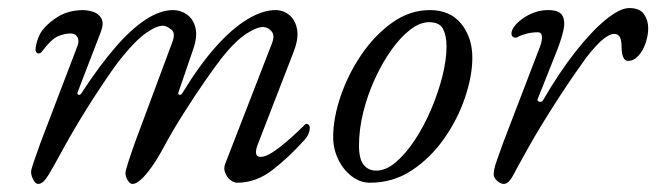

<svg xmlns="http://www.w3.org/2000/svg" viewBox="-20 -439 1627 476"><path d="M75 17Q70 17 66 12Q62 7 59.5 0Q57 -7 57 -13Q57 -18 63.5 -37Q70 -56 80 -84L172 -325Q177 -338 172 -347Q167 -356 155 -356Q140 -356 123.5 -349Q107 -342 83 -310Q79 -306 74.5 -306.5Q70 -307 68 -314Q68 -320 70 -329.5Q72 -339 76.5 -349Q81 -359 85 -364Q102 -385 126 -399Q150 -413 184 -414Q198 -414 211.5 -409.5Q225 -405 231.5 -393Q238 -381 230 -360L173 -212Q170 -205 174.5 -204Q179 -203 182 -208Q225 -274 264.5 -320Q304 -366 340.5 -390Q377 -414 409 -414Q428 -414 443.5 -403Q459 -392 464.5 -370.5Q470 -349 459 -317L423 -212Q420 -205 424.5 -204Q429 -203 432 -208Q474 -277 514.5 -322.5Q555 -368 593 -391Q631 -414 663 -414Q682 -414 697 -402Q712 -390 716.5 -366.5Q721 -343 707 -308L621 -86Q606 -50 626 -50Q638 -50 655 -61Q672 -72 689.5 -87Q707 -102 720 -114.5Q733 -127 737 -131Q738 -132 738.5 -132Q739 -132 740 -132Q743 -132 745.5 -129.5Q748 -127 748 -123Q748 -115 744.5 -106.5Q741 -98 730 -87Q697 -50 656 -18Q615 14 568 14Q560 14 551.5 7.5Q543 1 538.5 -10Q534 -21 538 -32L654 -331Q662 -351 653.5 -361Q645 -371 634 -372Q618 -373 591 -355.5Q564 -338 531 -297Q516 -278 489.5 -240Q463 -202 435.5 -158.5Q408 -115 388 -78Q371 -46 356 -25Q341 -4 329 6.5Q317 17 309 17Q304 17 300 12.5Q296 8 293.5 2Q291 -4 291 -10Q291 -15 297.5 -35.5Q304 -56 314 -84L407 -334Q416 -357 405 -365.5Q394 -374 387 -375Q371 -377 344 -358.5Q317 -340 284 -299Q272 -285 254 -259Q236 -233 215.5 -201.5Q195 -170 175.5 -137.5Q156 -105 141 -78Q115 -30 101 -6.5Q87 17 75 17Z M897 14Q873 14 852 -2Q831 -18 818.5 -44Q806 -70 806 -99Q806 -146 824.5 -200.5Q843 -255 876 -303.5Q909 -352 952.5 -383Q996 -414 1046 -414Q1096 -414 1123.5 -380Q1151 -346 1151 -296Q1151 -251 1133 -197.5Q1115 -144 1081.5 -96Q1048 -48 1001.5 -17Q955 14 897 14ZM913 -16Q937 -16 961.5 -37Q986 -58 1008.5 -92Q1031 -126 1048.5 -167Q1066 -208 1076.5 -249Q1087 -290 1087 -324Q1087 -350 1078.5 -367Q1070 -384 1044 -384Q1021 -384 996.5 -365Q972 -346 949.5 -314Q927 -282 909 -242.5Q891 -203 880.5 -160.5Q870 -118 870 -78Q870 -45 881.5 -30.5Q893 -16 913 -16Z M1229 17Q1224 17 1218 13.5Q1212 10 1208 4.5Q1204 -1 1204 -7Q1204 -19 1210.5 -37.5Q1217 -56 1227 -84L1319 -324Q1324 -337 1323.5 -348Q1323 -359 1313 -359Q1299 -359 1285.5 -355.5Q1272 -352 1265 -348Q1259 -344 1253.5 -346.5Q1248 -349 1248 -356Q1248 -364 1255.5 -374Q1263 -384 1276 -393Q1288 -402 1304.5 -408Q1321 -414 1339 -414Q1367 -414 1374.5 -400Q1382 -386 1376.5 -362.5Q1371 -339 1359 -309L1314 -196Q1310 -189 1316.5 -187Q1323 -185 1326 -190Q1366 -259 1406.5 -310.5Q1447 -362 1482 -390.5Q1517 -419 1540 -419Q1566 -419 1576.5 -404Q1587 -389 1587 -369Q1587 -351 1580.5 -332Q1574 -313 1562.5 -300.5Q1551 -288 1537 -288Q1529 -288 1525 -297.5Q1521 -307 1521 -323Q1521 -338 1517 -346.5Q1513 -355 1502 -355Q1492 -355 1475.5 -342Q1459 -329 1434 -297Q1423 -282 1405 -256Q1387 -230 1366.5 -198.5Q1346 -167 1326 -134.5Q1306 -102 1291 -75Q1264 -27 1252.5 -5Q1241 17 1229 17Z"/></svg>

Font: EB Garamond
Style: Italic
Weight: 400
Italic angle: -17.2°
Designer: Georg Duffner and Octavio Pardo
Foundry: Georg Duffner
Version: Version 1.001